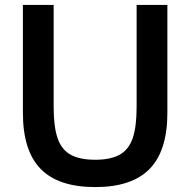

<svg xmlns="http://www.w3.org/2000/svg" viewBox="-20 -750 773 780"><path d="M367 10Q217 10 145 -64Q73 -138 73 -292V-730H198V-315Q198 -235 214 -188.5Q230 -142 267 -121.5Q304 -101 367 -101Q429 -101 466 -121.5Q503 -142 519 -188.5Q535 -235 535 -315V-730H660V-292Q660 -138 588 -64Q516 10 367 10Z"/></svg>

Font: M PLUS 2 SemiBold
Style: Regular
Weight: 600
Designer: Coji Morishita
Foundry: UNDERFOREST DESIGN
Version: Version 1.001